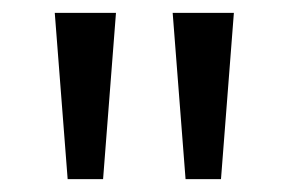

<svg xmlns="http://www.w3.org/2000/svg" viewBox="-20 -734 448 298"><path d="M160 -714 140 -456H85L65 -714ZM343 -714 323 -456H268L248 -714Z"/></svg>

Font: Noto Sans Adlam Unjoined
Style: Regular
Weight: 400
Designer: Mark Jamra, Neil Patel
Foundry: JamraPatel LLC
Version: Version 3.001